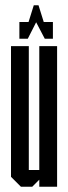

<svg xmlns="http://www.w3.org/2000/svg" viewBox="-20 -713 260 733"><path d="M89 -629 109 -693H127L147 -629H182V-565H151L118 -628L86 -565H54V-629ZM130 0V-27L103 0H60L22 -38V-537H90V-64H130V-537H198V0Z"/></svg>

Font: Commune Nuit Debout
Style: Regular
Weight: 400
Designer: Sébastien Marchal
Foundry: Sébastien Marchal
Version: Version 1.003;PS 1.3;hotconv 1.0.88;makeotf.lib2.5.647800